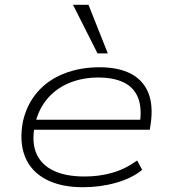

<svg xmlns="http://www.w3.org/2000/svg" viewBox="-20 -777 715 805"><path d="M328 8Q235 8 172.5 -25Q110 -58 85 -120Q60 -182 76 -267Q92 -339 136.5 -390.5Q181 -442 248.5 -468.5Q316 -495 397 -495Q476 -495 527.5 -468.5Q579 -442 601 -390Q623 -338 612 -259L608 -233H102L108 -275H592L566 -259Q576 -325 558.5 -368Q541 -411 498.5 -431.5Q456 -452 392 -452Q324 -452 267.5 -428Q211 -404 174 -357.5Q137 -311 125 -246L124 -241Q113 -174 134.5 -129Q156 -84 206.5 -60.5Q257 -37 335 -37Q396 -37 450.5 -52.5Q505 -68 555 -104L576 -65Q534 -30 467.5 -11Q401 8 328 8ZM389 -553 286 -757H351L432 -553Z"/></svg>

Font: Nunito Sans 10pt Expanded ExtraLight
Style: Italic
Weight: 250
Width: 7
Italic angle: -9°
Designer: Vernon Adams
Foundry: Vernon Adams
Version: Version 3.101;gftools[0.9.27]